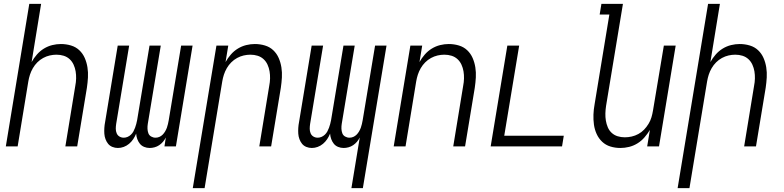

<svg xmlns="http://www.w3.org/2000/svg" viewBox="-20 -755 4040 990"><path d="M10 0 131 -735H192L143 -435Q154 -455 170 -473.5Q186 -492 206.5 -504.5Q227 -517 249.5 -522.5Q272 -528 294 -528Q321 -528 346 -520.5Q371 -513 389 -496Q407 -479 417 -456Q427 -433 431 -407.5Q435 -382 433.5 -355.5Q432 -329 428 -302L378 0H317L368 -311Q372 -331 372.5 -350Q373 -369 370 -387Q367 -405 359.5 -421.5Q352 -438 339 -450Q326 -462 308.5 -467.5Q291 -473 271 -473Q254 -473 236.5 -469Q219 -465 202.5 -456Q186 -447 172.5 -433.5Q159 -420 149.5 -403.5Q140 -387 134.5 -370Q129 -353 126 -335L71 0Z M588 8Q573 8 559.5 2.5Q546 -3 537.5 -13.5Q529 -24 524 -37.5Q519 -51 518 -65.5Q517 -80 518 -95.5Q519 -111 522 -126L587 -520H646L579 -116Q577 -103 577 -91Q577 -79 581.5 -68Q586 -57 596 -51Q606 -45 618 -45Q628 -45 637.5 -49Q647 -53 655 -60.5Q663 -68 668 -77.5Q673 -87 676.5 -96.5Q680 -106 682.5 -115.5Q685 -125 687 -135L751 -520H809L742 -116Q740 -103 740.5 -91Q741 -79 745 -68Q749 -57 759.5 -51Q770 -45 782 -45Q792 -45 801.5 -49Q811 -53 818.5 -60.5Q826 -68 831.5 -77.5Q837 -87 840.5 -96.5Q844 -106 846 -115.5Q848 -125 850 -135L914 -520H973L887 0H828L835 -46Q829 -34 820.5 -24Q812 -14 801 -6.5Q790 1 777 4.5Q764 8 752 8Q737 8 723.5 2.5Q710 -3 701.5 -13.5Q693 -24 688 -37.5Q683 -51 682 -66Q676 -51 667 -37.5Q658 -24 645.5 -13.5Q633 -3 618 2.5Q603 8 588 8Z M974 215 1096 -520H1157L1143 -435Q1154 -455 1170 -473.5Q1186 -492 1206.5 -504.5Q1227 -517 1249.5 -522.5Q1272 -528 1294 -528Q1321 -528 1346 -520.5Q1371 -513 1389 -496Q1407 -479 1417 -456Q1427 -433 1431 -407.5Q1435 -382 1433.5 -355.5Q1432 -329 1428 -302L1378 0H1317L1368 -311Q1372 -331 1372.5 -350Q1373 -369 1370 -387Q1367 -405 1359.5 -421.5Q1352 -438 1339 -450Q1326 -462 1308.5 -467.5Q1291 -473 1271 -473Q1254 -473 1236.5 -469Q1219 -465 1202.5 -456Q1186 -447 1172.5 -433.5Q1159 -420 1149.5 -403.5Q1140 -387 1134.5 -370Q1129 -353 1126 -335L1035 215Z M1792 215 1835 -46Q1829 -34 1820.5 -24Q1812 -14 1801 -6.5Q1790 1 1777 4.5Q1764 8 1752 8Q1737 8 1723.5 2.5Q1710 -3 1701.5 -13.5Q1693 -24 1688 -37.5Q1683 -51 1682 -66Q1676 -51 1667 -37.5Q1658 -24 1645.5 -13.5Q1633 -3 1618 2.5Q1603 8 1588 8Q1573 8 1559.5 2.5Q1546 -3 1537.5 -13.5Q1529 -24 1524 -37.5Q1519 -51 1518 -65.5Q1517 -80 1518 -95.5Q1519 -111 1522 -126L1587 -520H1646L1579 -116Q1577 -103 1577 -91Q1577 -79 1581.5 -68Q1586 -57 1596 -51Q1606 -45 1618 -45Q1628 -45 1637.5 -49Q1647 -53 1655 -60.5Q1663 -68 1668 -77.5Q1673 -87 1676.5 -96.5Q1680 -106 1682.5 -115.5Q1685 -125 1687 -135L1751 -520H1809L1742 -116Q1740 -103 1740.5 -91Q1741 -79 1745 -68Q1749 -57 1759.5 -51Q1770 -45 1782 -45Q1792 -45 1801.5 -49Q1811 -53 1818.5 -60.5Q1826 -68 1831.5 -77.5Q1837 -87 1840.5 -96.5Q1844 -106 1846 -115.5Q1848 -125 1850 -135L1914 -520H1973L1851 215Z M2010 0 2096 -520H2157L2143 -435Q2154 -455 2170 -473.5Q2186 -492 2206.5 -504.5Q2227 -517 2249.5 -522.5Q2272 -528 2294 -528Q2321 -528 2346 -520.5Q2371 -513 2389 -496Q2407 -479 2417 -456Q2427 -433 2431 -407.5Q2435 -382 2433.5 -355.5Q2432 -329 2428 -302L2378 0H2317L2368 -311Q2372 -331 2372.5 -350Q2373 -369 2370 -387Q2367 -405 2359.5 -421.5Q2352 -438 2339 -450Q2326 -462 2308.5 -467.5Q2291 -473 2271 -473Q2254 -473 2236.5 -469Q2219 -465 2202.5 -456Q2186 -447 2172.5 -433.5Q2159 -420 2149.5 -403.5Q2140 -387 2134.5 -370Q2129 -353 2126 -335L2071 0Z M2510 0 2596 -520H2657L2580 -55H2887L2878 0Z M3179 8Q3152 8 3127.5 0.5Q3103 -7 3085 -24Q3067 -41 3056.5 -64Q3046 -87 3042.5 -112.5Q3039 -138 3040 -164.5Q3041 -191 3046 -218L3122 -680H3072L3081 -735H3192L3105 -209Q3102 -189 3101.5 -170Q3101 -151 3104 -133Q3107 -115 3114 -98.5Q3121 -82 3134 -70Q3147 -58 3164.5 -52.5Q3182 -47 3202 -47Q3219 -47 3237 -51Q3255 -55 3271.5 -64Q3288 -73 3301 -86.5Q3314 -100 3324 -116.5Q3334 -133 3339 -150Q3344 -167 3347 -185L3403 -520H3464L3378 0H3317L3331 -85Q3319 -65 3303 -46.5Q3287 -28 3266.5 -15.5Q3246 -3 3223.5 2.5Q3201 8 3179 8Z M3474 215 3631 -735H3692L3643 -435Q3654 -455 3670 -473.5Q3686 -492 3706.5 -504.5Q3727 -517 3749.5 -522.5Q3772 -528 3794 -528Q3821 -528 3846 -520.5Q3871 -513 3889 -496Q3907 -479 3917 -456Q3927 -433 3931 -407.5Q3935 -382 3933.5 -355.5Q3932 -329 3928 -302L3878 0H3817L3868 -311Q3872 -331 3872.5 -350Q3873 -369 3870 -387Q3867 -405 3859.5 -421.5Q3852 -438 3839 -450Q3826 -462 3808.5 -467.5Q3791 -473 3771 -473Q3754 -473 3736.5 -469Q3719 -465 3702.5 -456Q3686 -447 3672.5 -433.5Q3659 -420 3649.5 -403.5Q3640 -387 3634.5 -370Q3629 -353 3626 -335L3535 215Z"/></svg>

Font: Iosevka Light
Style: Italic
Weight: 300
Italic angle: -9°
Monospace: yes
Designer: Belleve Invis
Foundry: Belleve Invis
Version: Version 32.5.0; ttfautohint (v1.8.4)